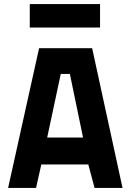

<svg xmlns="http://www.w3.org/2000/svg" viewBox="-20 -928 645 948"><path d="M20 0 173 -690H435L585 0H447L416 -116H184L158 0ZM280 -563 213 -249H390L325 -563ZM127 -792V-908H474V-792Z"/></svg>

Font: TitilliumText22L Xb
Style: Bold
Weight: 400
Designer: Campivisivi
Foundry: Campivisivi
Version: 1.000